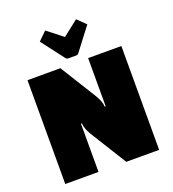

<svg xmlns="http://www.w3.org/2000/svg" viewBox="-151 -970 978 1086"><g transform="rotate(-20 337.5 -427.5)"><path d="M55 0ZM55 -625H253L389 -406Q414 -364 414 -335H420V-625H620V0H422L286 -219Q261 -261 261 -290H255V0H55ZM338 -782 431 -855 481 -806 378 -671Q372 -662 362 -662H314Q304 -662 298 -671L195 -806L245 -855Z"/></g></svg>

Font: Changa Black
Style: Regular
Weight: 900
Designer: Eduardo Rodriguez Tunni
Foundry: Eduardo Rodriguez Tunni
Version: Version 2.001; ttfautohint (v1.5.10-5e6f)